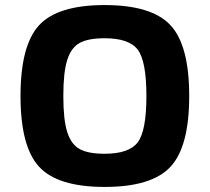

<svg xmlns="http://www.w3.org/2000/svg" viewBox="-20 -724 828 758"><path d="M393 -704Q579 -704 653 -624.5Q727 -545 727 -345Q727 -145 653 -65.5Q579 14 393 14Q208 14 134.5 -65.5Q61 -145 61 -345Q61 -545 134.5 -624.5Q208 -704 393 -704ZM393 -573Q328 -573 294.5 -554.5Q261 -536 245.5 -487.5Q230 -439 230 -345Q230 -251 245.5 -202.5Q261 -154 294.5 -135.5Q328 -117 393 -117Q490 -117 524 -162.5Q558 -208 558 -345Q558 -482 524 -527.5Q490 -573 393 -573Z"/></svg>

Font: Exo 2 Expanded
Style: Bold
Weight: 700
Width: 7
Designer: Natanael Gama
Version: Version 1.001;PS 001.001;hotconv 1.0.70;makeotf.lib2.5.58329